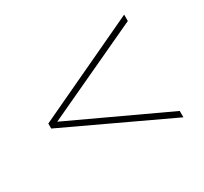

<svg xmlns="http://www.w3.org/2000/svg" viewBox="-102 -719 776 732"><g transform="rotate(-30 286.0 -353.0)"><path d="M515 -127V-155L90 -353L515 -551V-579L57 -364V-342Z"/></g></svg>

Font: Noto Sans Sinhala Thin
Style: Regular
Weight: 100
Designer: Jelle Bosma - Monotype Design Team
Foundry: Monotype Imaging Inc.
Version: Version 2.006